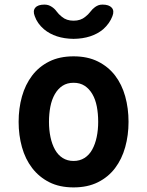

<svg xmlns="http://www.w3.org/2000/svg" viewBox="-20 -805 640 835"><path d="M300 10Q239 10 194.5 -12.5Q150 -35 120 -74Q90 -113 75.5 -165Q61 -217 61 -275Q61 -334 75.5 -385.5Q90 -437 119.5 -476Q149 -515 194 -537.5Q239 -560 300 -560Q361 -560 406 -537.5Q451 -515 480.5 -476.5Q510 -438 524.5 -386Q539 -334 539 -275Q539 -217 524.5 -165Q510 -113 480.5 -74Q451 -35 406 -12.5Q361 10 300 10ZM300 -105Q327 -105 347.5 -118Q368 -131 381 -154.5Q394 -178 400.5 -209Q407 -240 407 -275Q407 -311 401 -342Q395 -373 381.5 -396Q368 -419 348 -432Q328 -445 300 -445Q272 -445 252 -432Q232 -419 218.5 -395.5Q205 -372 199 -341Q193 -310 193 -275Q193 -240 199.5 -209Q206 -178 219 -154.5Q232 -131 252.5 -118Q273 -105 300 -105ZM131 -735Q122 -758 133.5 -771.5Q145 -785 173 -785Q183 -785 190.5 -782.5Q198 -780 204 -776Q217 -768 226 -755.5Q235 -743 249 -732Q269 -715 300 -715Q331 -715 351 -732Q364 -742 373 -754Q382 -766 393 -774Q400 -779 407.5 -782Q415 -785 426 -785Q454 -785 466 -771.5Q478 -758 469 -735Q457 -703 429 -678Q380 -637 300 -636Q220 -637 171 -678Q142 -703 131 -735Z"/></svg>

Font: Maple Mono Normal NL
Style: Bold
Weight: 700
Monospace: yes
Designer: subframe7536
Version: Version 7.000